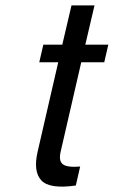

<svg xmlns="http://www.w3.org/2000/svg" viewBox="-20 -685 420 709"><path d="M125 -455 140 -520H210L244 -665H329L295 -520H380L365 -455H280L204 -125Q196 -91 212 -78.5Q228 -66 276 -70L260 0Q163 14 132.5 -19Q102 -52 119 -125L195 -455Z"/></svg>

Font: Miedinger
Style: Italic
Weight: 400
Italic angle: -13°
Version: Version 001.000